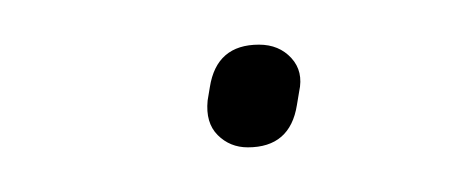

<svg xmlns="http://www.w3.org/2000/svg" viewBox="-20 -320 208 86"><path d="M91 -254Q83 -254 77.5 -259.5Q72 -265 73 -275L74 -281Q77 -300 96 -300Q105 -300 110.5 -294Q116 -288 114 -279L113 -273Q110 -254 91 -254Z"/></svg>

Font: Sofia Sans Condensed Thin
Style: Italic
Weight: 250
Italic angle: -9°
Version: Version 4.100